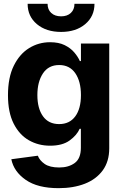

<svg xmlns="http://www.w3.org/2000/svg" viewBox="-20 -775 640 1011"><path d="M288.6 215.8Q178.2 215.8 115.5 172.1Q52.7 128.4 39.6 63.5L179.2 44.9Q188.5 69.8 215.3 88.4Q242.2 106.9 292 106.9Q341.3 106.9 373.5 83.3Q405.8 59.6 405.8 3.4V-96.7H399.4Q384.3 -62.5 346.4 -35.2Q308.6 -7.8 243.7 -7.8Q182.1 -7.8 132.1 -36.4Q82 -64.9 52 -124Q22 -183.1 22 -273.4Q22 -366.7 52.5 -428.7Q83 -490.7 133.3 -521.7Q183.6 -552.7 243.7 -552.7Q289.1 -552.7 320.3 -537.4Q351.6 -522 371.1 -499Q390.6 -476.1 400.4 -453.6H406.2V-545.9H555.2V5.9Q555.2 75.2 521 122.1Q486.8 168.9 426.8 192.4Q366.7 215.8 288.6 215.8ZM291.5 -121.6Q346.2 -121.6 376.2 -162.1Q406.2 -202.6 406.2 -274.4Q406.2 -346.2 376.5 -389.4Q346.7 -432.6 291.5 -432.6Q235.4 -432.6 206.1 -388.4Q176.8 -344.2 176.8 -274.4Q176.8 -204.1 206.3 -162.8Q235.8 -121.6 291.5 -121.6ZM301.8 -606.9Q223.1 -606.9 174.3 -647.9Q125.5 -689 125.5 -754.9H230.5Q230.5 -724.6 249.8 -706.8Q269 -689 301.8 -689Q334 -689 353 -706.8Q372.1 -724.6 372.1 -754.9H477.5Q477.5 -689 428.7 -647.9Q379.9 -606.9 301.8 -606.9Z"/></svg>

Font: Inter Tight
Style: Bold
Weight: 700
Designer: Rasmus Andersson
Foundry: rsms
Version: Version 3.004; ttfautohint (v1.8.4.7-5d5b)